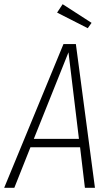

<svg xmlns="http://www.w3.org/2000/svg" viewBox="-36 -894 530 914"><path d="M399.9 -785.2 381.8 -759.8 235.8 -834 262.2 -874ZM368.2 0 345.2 -192.9H108.9L32.2 0H-16.1L266.1 -684.1H325.2L416 0ZM125 -232.9H339.8L290 -645Z"/></svg>

Font: Fira Sans Compressed ExtraLight
Style: Italic
Weight: 250
Width: 3
Italic angle: -8°
Designer: Carrois Corporate & Edenspiekermann AG
Foundry: Carrois Corporate GbR & Edenspiekermann AG
Version: Version 4.203;PS 004.203;hotconv 1.0.88;makeotf.lib2.5.64775